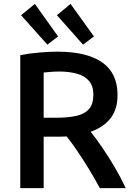

<svg xmlns="http://www.w3.org/2000/svg" viewBox="-20 -965 687 985"><path d="M84 0V-682Q129 -691 181 -695.5Q233 -700 275 -700Q425 -700 504 -645Q583 -590 583 -478Q583 -403 546.5 -357.5Q510 -312 445 -289Q471 -257 504 -209Q537 -161 569 -106.5Q601 -52 625 0H492Q466 -49 436 -98Q406 -147 376.5 -190.5Q347 -234 322 -265Q309 -264 295 -264H204V0ZM204 -361H268Q329 -361 371.5 -370.5Q414 -380 436.5 -405.5Q459 -431 459 -479Q459 -524 436.5 -550Q414 -576 374.5 -587Q335 -598 284 -598Q258 -598 238.5 -596Q219 -594 204 -593ZM406 -736 272 -887 342 -945 462 -778ZM223 -736 88 -887 159 -945 278 -778Z"/></svg>

Font: Ubuntu Sans SemiBold
Style: Regular
Weight: 600
Designer: Dalton Maag Ltd
Foundry: Dalton Maag Ltd
Version: Version 1.006; ttfautohint (v1.8.4.7-5d5b)